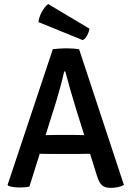

<svg xmlns="http://www.w3.org/2000/svg" viewBox="-20 -928 656 956"><path d="M243 -683Q257 -685 276.2 -686.2Q295.5 -687.5 309.5 -687.5Q323 -687.5 342.5 -686.2Q362 -685 374 -682.5L597 -7Q585 0 566.8 3.8Q548.5 7.5 530.5 7.5Q503.5 7.5 488.5 -5Q473.5 -17.5 462.5 -53.5L358 -387.5Q344.5 -431 330.2 -480.8Q316 -530.5 305 -572H299.5Q292 -537 280 -493.5Q268 -450 259 -420.5L126.5 1Q116 3.5 103.2 4.5Q90.5 5.5 77.5 5.5Q63 5.5 48 3.5Q33 1.5 22 -2.5L18 -8ZM233.5 -161.5Q228.5 -161.5 215 -161.8Q201.5 -162 187.8 -162.2Q174 -162.5 169 -162.5H114.5L150 -255H198Q203 -255 215.2 -255.2Q227.5 -255.5 239.5 -255.8Q251.5 -256 256 -256H352Q357 -256 369.2 -255.8Q381.5 -255.5 394 -255.2Q406.5 -255 411.5 -255H460.5L491 -162.5H436.5Q431.5 -162.5 417.5 -162.2Q403.5 -162 390 -161.8Q376.5 -161.5 371.5 -161.5ZM220 -908Q204 -896.5 189.2 -870.5Q174.5 -844.5 171.5 -818L392.5 -728Q406.5 -737 414.8 -753.2Q423 -769.5 425.5 -785Z"/></svg>

Font: Signika Negative Medium
Style: Regular
Weight: 500
Designer: Anna Giedry
Foundry: Anna Giedry
Version: Version 2.001